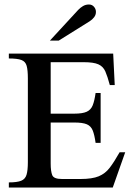

<svg xmlns="http://www.w3.org/2000/svg" viewBox="-20 -838 606 858"><path d="M539.6 -157.7 483.9 0H19.5V-22.9Q56.6 -22.9 74.7 -30.3Q92.8 -37.6 98.6 -57.1Q104.5 -76.7 104.5 -113.3V-487.3Q104.5 -524.9 99.1 -543.9Q93.8 -563 75.9 -569.8Q58.1 -576.7 19.5 -576.7V-598.6H485.8L492.7 -458H470.7Q460.4 -496.6 450.7 -518.8Q440.9 -541 419.7 -550.5Q398.4 -560.1 354 -560.1H206.5V-330.1H312Q348.6 -330.1 367.4 -338.6Q386.2 -347.2 394.3 -367.4Q402.3 -387.7 407.2 -422.4H429.7V-199.7H407.2Q402.3 -234.9 394.5 -254.6Q386.7 -274.4 368.2 -282.5Q349.6 -290.5 312 -290.5H206.5V-107.4Q206.5 -72.8 213.4 -55.4Q220.2 -38.1 256.8 -38.1H339.8Q392.1 -38.1 421.4 -50.3Q450.7 -62.5 470.7 -88.9Q490.7 -115.2 514.6 -157.7ZM408.7 -784.7Q408.7 -771.5 400.6 -761Q392.6 -750.5 380.4 -742.7L242.7 -656.7H203.1L329.6 -793.9Q338.9 -803.7 350.8 -810.8Q362.8 -817.9 377.4 -817.9Q391.1 -817.9 399.9 -807.9Q408.7 -797.9 408.7 -784.7Z"/></svg>

Font: Scheherazade New Medium
Style: Regular
Weight: 500
Designer: SIL International
Foundry: SIL International
Version: Version 4.000